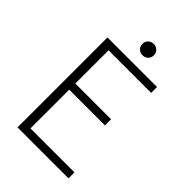

<svg xmlns="http://www.w3.org/2000/svg" viewBox="-255 -986 1090 1090"><g transform="rotate(45 290.0 -441.0)"><path d="M101 -722H499V-675H157V-408H444V-359H157V-48H510V0H101ZM267 -837Q267 -857 280.5 -869.5Q294 -882 313 -882Q332 -882 345.5 -869.5Q359 -857 359 -837Q359 -816 345.5 -803.5Q332 -791 313 -791Q294 -791 280.5 -803.5Q267 -816 267 -837Z"/></g></svg>

Font: Nebula Sans Light
Style: Regular
Weight: 300
Designer: Paul D. Hunt for Adobe (as Source Sans)
Foundry: Nebula Entertainment & Broadcasting LLC
Version: Version 1.010